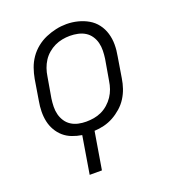

<svg xmlns="http://www.w3.org/2000/svg" viewBox="-135 -647 870 957"><g transform="rotate(-20 300.0 -168.0)"><path d="M177 205 210 6Q184 2 159 -7.5Q134 -17 115 -33.5Q96 -50 83 -72.5Q70 -95 64.5 -120.5Q59 -146 59.5 -173.5Q60 -201 65 -228L83 -338Q88 -366 97.5 -393Q107 -420 123.5 -444Q140 -468 163.5 -487Q187 -506 214 -517.5Q241 -529 268.5 -535Q296 -541 324 -541Q355 -541 384.5 -533.5Q414 -526 439 -511.5Q464 -497 481.5 -474Q499 -451 507.5 -422.5Q516 -394 516 -363.5Q516 -333 510 -302L492 -192Q488 -166 479.5 -141Q471 -116 456.5 -93Q442 -70 421 -51.5Q400 -33 376.5 -20Q353 -7 327 -0.5Q301 6 275 7L242 205ZM252 -50Q273 -50 293.5 -53.5Q314 -57 333.5 -66Q353 -75 370 -90Q387 -105 399 -123Q411 -141 418 -161Q425 -181 428 -202L447 -312Q450 -333 450.5 -354.5Q451 -376 446 -396Q441 -416 429.5 -433Q418 -450 401 -460.5Q384 -471 363 -475.5Q342 -480 321 -480Q300 -480 279.5 -476Q259 -472 240 -463Q221 -454 204 -439.5Q187 -425 175.5 -407Q164 -389 157 -369Q150 -349 147 -328L128 -218Q125 -197 124.5 -175.5Q124 -154 129 -134.5Q134 -115 145 -98Q156 -81 173 -70Q190 -59 210.5 -54.5Q231 -50 252 -50Z"/></g></svg>

Font: Iosevka Curly LtExObl
Style: Regular
Weight: 300
Width: 7
Italic angle: -9°
Monospace: yes
Designer: Belleve Invis
Foundry: Belleve Invis
Version: Version 11.1.0; ttfautohint (v1.8.3)